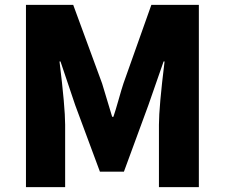

<svg xmlns="http://www.w3.org/2000/svg" viewBox="-20 -764 917 784"><path d="M86 -744H279L397 -423L438 -287H443Q451 -310 464 -356Q477 -402 484 -423L598 -744H792V0H629V-255Q629 -326 652 -513H648L586 -335L486 -63H388L287 -335L227 -513H223Q246 -326 246 -255V0H86Z"/></svg>

Font: Source Han Sans CN Heavy
Style: Bold
Weight: 900
Designer: Ryoko NISHIZUKA (kana & ideographs); Paul D. Hunt (Latin, Greek & Cyrillic); Wenlong ZHANG (bopomofo); Sandoll Communica
Foundry: Adobe Systems Incorporated
Version: Version 1.000;PS 1;hotconv 1.0.78;makeotf.lib2.5.61930